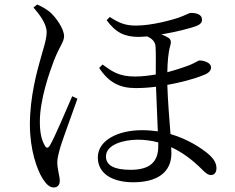

<svg xmlns="http://www.w3.org/2000/svg" viewBox="-20 -786 1040 848"><path d="M128 -753C154 -722 186 -682 186 -644C186 -609 168 -561 159 -526C144 -473 112 -359 112 -236C112 -125 143 -37 169 4C185 29 200 42 217 42C235 42 244 30 244 13C244 -9 233 -38 233 -70C233 -86 239 -110 248 -141C261 -182 303 -295 322 -350L299 -361C276 -309 220 -175 200 -143C192 -130 183 -131 177 -145C165 -166 156 -195 156 -249C156 -346 198 -465 218 -518C243 -582 263 -601 263 -626C263 -659 227 -710 199 -734C181 -748 163 -758 144 -766ZM679 -157V-140C679 -72 643 -36 557 -36C485 -36 448 -55 448 -95C448 -148 527 -169 589 -169C619 -169 649 -165 679 -157ZM433 -501 418 -486C462 -419 512 -397 579 -397C610 -397 638 -399 669 -403L677 -206C655 -209 632 -211 607 -211C499 -211 412 -165 412 -91C412 -17 479 19 569 19C672 19 737 -23 737 -109L736 -136C782 -115 827 -83 871 -39C885 -25 897 -13 912 -13C928 -13 936 -26 936 -43C936 -66 924 -85 900 -106C869 -132 811 -171 733 -194C728 -259 721 -344 719 -411C775 -421 837 -437 878 -454C903 -463 912 -475 912 -488C912 -511 877 -519 861 -519C856 -519 848 -512 821 -500C796 -490 760 -478 719 -467C720 -514 723 -554 732 -584C737 -602 735 -611 724 -619C715 -625 704 -630 693 -634C758 -645 827 -662 854 -674C866 -680 873 -688 872 -700C872 -721 850 -729 824 -729C814 -729 802 -720 769 -708C742 -699 653 -673 580 -673C535 -673 506 -684 465 -711L451 -697C491 -642 530 -623 593 -623L631 -625C648 -617 666 -604 667 -580C669 -555 668 -503 668 -457C643 -453 611 -448 576 -448C505 -448 474 -471 433 -501Z"/></svg>

Font: Harano Aji Mincho TW
Style: Regular
Weight: 400
Foundry: Masamichi Hosoda
Version: HaranoAjiMinchoTW-Regular version 20230610;ttx 4.39.4